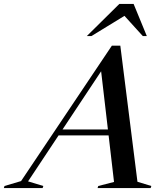

<svg xmlns="http://www.w3.org/2000/svg" viewBox="-102 -955 840 975"><path d="M596 -32 666.5 -10.5 663 0H393.5L397 -10.5L477 -31L449.5 -267.5H195.5L40.5 -34L118 -10.5L114.5 0H-82.5L-79 -10.5L5 -35.5L466 -723H509ZM215.5 -297.5H446L411.5 -593ZM339 -772 504 -935H576.5L643.5 -772H623L530 -874.5L362.5 -772Z"/></svg>

Font: Newsreader Display Medium
Style: Italic
Weight: 500
Italic angle: -17°
Designer: Hugues Gentile
Foundry: Production Type
Version: Version 1.001